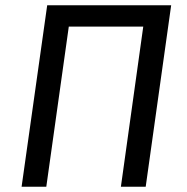

<svg xmlns="http://www.w3.org/2000/svg" viewBox="-20 -709 709 729"><path d="M533.2 0H439L523.9 -607.9H241.2L155.8 0H62L159.2 -689H629.9Z"/></svg>

Font: FiraSans-Italic
Style: Italic
Weight: 400
Italic angle: -8°
Designer: Carrois Corporate & Edenspiekermann AG
Foundry: Carrois Corporate GbR & Edenspiekermann AG
Version: Version 3.106;PS 003.106;hotconv 1.0.70;makeotf.lib2.5.58329